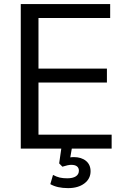

<svg xmlns="http://www.w3.org/2000/svg" viewBox="-20 -739 627 955"><path d="M528 -718.8V-649.4H171.4V-397.9H511.8V-328.6H171.4V-69.3H535.3V0H83.3V-718.8ZM230.3 176.9 243.7 131Q260.9 140.4 277.2 144.2Q293.5 147.9 314.1 147.9Q342.3 147.9 357.4 138Q372.4 128.1 372.4 109.9Q372.4 96.2 363 88.6Q353.6 80.9 334.1 80.9Q319 80.9 290.3 90.1L274.3 73.7L287.8 -20.5H340.7L327.4 56.4L302 49.9Q327.5 42.4 346.9 42.4Q384.6 42.4 407.6 61.2Q430.5 80 430.5 112.8Q430.5 150.1 399.7 173.4Q368.8 196.7 318.6 196.7Q264.5 196.7 230.3 176.9Z"/></svg>

Font: Min Sans VF VF
Style: Regular
Weight: 400
Designer: Jinseong-Kim, NotoSansCJK, Nunito
Foundry: Jinseong-Kim
Version: Version 1.420;Glyphs 3.1.2 (3151)